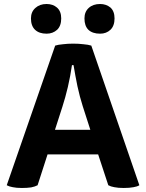

<svg xmlns="http://www.w3.org/2000/svg" viewBox="-20 -936 732 960"><path d="M521.5 -9.8Q534.2 -2.9 551.8 0Q570.3 3.9 598.6 3.9Q627.9 3.9 647.5 0Q666 -2.9 676.8 -9.8Q596.7 -242.2 436.5 -708Q420.9 -712.9 397.5 -714.8Q374 -717.8 345.7 -717.8Q319.3 -717.8 294.9 -714.8Q271.5 -712.9 255.9 -708Q175.8 -475.6 13.7 -9.8Q26.4 -2.9 43.9 0Q61.5 3.9 89.8 3.9Q115.2 3.9 135.7 1Q155.3 -2.9 168 -9.8Q184.6 -61.5 217.8 -164.1Q281.2 -164.1 470.7 -164.1Q483.4 -126 521.5 -9.8ZM254.9 -287.1Q264.6 -315.4 292 -402.3Q306.6 -447.3 319.3 -501Q332 -555.7 339.8 -610.4Q342.8 -610.4 347.7 -610.4Q356.4 -557.6 367.2 -504.9Q378.9 -451.2 393.6 -405.3Q406.2 -365.2 431.6 -287.1Q387.7 -287.1 254.9 -287.1ZM212.9 -916Q178.7 -916 157.2 -896.5Q134.8 -877 134.8 -843.8Q134.8 -806.6 155.3 -787.1Q175.8 -767.6 212.9 -767.6Q244.1 -767.6 265.6 -787.1Q286.1 -806.6 286.1 -843.8Q286.1 -879.9 264.6 -898.4Q244.1 -916 212.9 -916ZM480.5 -916Q445.3 -916 423.8 -896.5Q402.3 -877 402.3 -843.8Q402.3 -806.6 421.9 -787.1Q442.4 -767.6 480.5 -767.6Q511.7 -767.6 532.2 -787.1Q552.7 -806.6 552.7 -843.8Q552.7 -879.9 532.2 -898.4Q510.7 -916 480.5 -916Z"/></svg>

Font: cl
Style: Bold
Weight: 400
Designer: Mitja Miklavcic
Version: Version 7.504; 2011; Build 1021